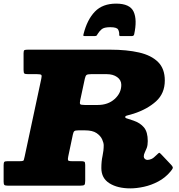

<svg xmlns="http://www.w3.org/2000/svg" viewBox="-50 -1024 987 1059"><path d="M890 -77.5Q861 -43 822.5 -22.8Q784 -2.5 743.8 6.2Q703.5 15 669 15Q598.5 15 553.8 -13Q509 -41 509 -97Q509 -134.5 515.5 -163.8Q522 -193 522 -223Q522 -235.5 513.5 -255Q505 -274.5 482.8 -289.8Q460.5 -305 419 -305H382Q365.5 -305 360.2 -300.8Q355 -296.5 352 -282.5L326.5 -161.5Q323.5 -147 325 -141Q326.5 -135 346 -135H395Q410 -135 415 -132.2Q420 -129.5 420 -114.5V-27.5Q420 -9 415.5 -4.5Q411 0 393 0H-7.5Q-22 0 -26 -4.2Q-30 -8.5 -30 -22.5V-112.5Q-30 -127 -26.2 -131Q-22.5 -135 -7 -135H60Q79 -135 81 -140.5Q83 -146 86 -160.5L177.5 -588.5Q181.5 -606 178 -610.5Q174.5 -615 154 -615H106Q89 -615 84.5 -618.5Q80 -622 80 -638.5V-730.5Q80 -745 84.8 -747.5Q89.5 -750 104 -750H559Q649.5 -750 717 -734.5Q784.5 -719 821.8 -682Q859 -645 859 -580Q859 -509 810.8 -465.2Q762.5 -421.5 687 -397Q664 -390 652.2 -387.2Q640.5 -384.5 640.5 -378.5Q640.5 -373 652 -370Q663.5 -367 687 -358.5Q723.5 -346 744.2 -321Q765 -296 765 -246Q765 -223 759.5 -208.2Q754 -193.5 748.5 -182.8Q743 -172 743 -161Q743 -153 749 -147.5Q755 -142 763 -142Q773 -142 785 -147Q797 -152 815 -170.5Q825 -180.5 828 -181.2Q831 -182 841.5 -170.5L893.5 -115.5Q905 -103 903 -96.8Q901 -90.5 890 -77.5ZM417 -445H489Q546 -445 582.5 -478Q619 -511 619 -556Q619 -582.5 596.2 -598.8Q573.5 -615 539 -615H453Q434 -615 427.8 -610.8Q421.5 -606.5 418 -590.5L392.5 -471.5Q389 -454.5 392.2 -449.8Q395.5 -445 417 -445ZM590.5 -1004Q666.5 -1004 687 -959.5Q707.5 -915 690 -834.5Q688 -825 676.5 -825H614.5Q607 -825 607.5 -833Q608.5 -848 601.5 -861Q594.5 -874 558 -874Q523.5 -874 510.5 -862.5Q497.5 -851 490.5 -839.5Q486.5 -833 483.8 -829Q481 -825 472 -825H418.5Q410.5 -825 409.8 -827.2Q409 -829.5 411 -837Q431 -916 473.5 -960Q516 -1004 590.5 -1004Z"/></svg>

Font: Besley* Fatface
Style: Italic
Weight: 900
Italic angle: -13°
Designer: Owen Earl
Foundry: indestructible type*
Version: Version 3.000; ttfautohint (v1.8.3)